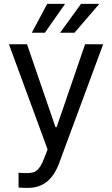

<svg xmlns="http://www.w3.org/2000/svg" viewBox="-20 -755 569 975"><path d="M74.2 197.3V122.1Q91.8 124 115.2 124Q136.2 124 150.4 119.6Q164.6 115.2 178.7 97.9Q192.9 80.6 206.1 43.9L221.7 3.9L25.4 -530.3H117.2L261.7 -109.4H267.6L412.1 -530.3H503.9L279.3 76.2Q255.9 138.2 216.8 168.7Q177.7 199.2 121.1 199.2Q95.7 199.2 74.2 197.3ZM391.6 -735.4H484.4L358.4 -588.9H285.2ZM219.7 -735.4H310.5L208 -588.9H141.6Z"/></svg>

Font: Pretendard Std
Style: Regular
Weight: 400
Designer: Base glyphs from Inter by Rasmus Andersson; Hangeul glyphs from Noto Sans CJK(Source Han Sans) by Jang Soo-young and Kan
Foundry: Kil Hyung-jin
Version: Version 1.309